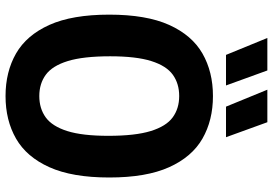

<svg xmlns="http://www.w3.org/2000/svg" viewBox="-168 -821 999 703"><g transform="rotate(90 331.5 -469.5)"><path d="M331.7 9.7Q243 9.7 175.9 -28.7Q108.9 -67.2 71.2 -150.8Q33.6 -234.4 33.6 -370Q33.6 -505.6 71.2 -589.2Q108.9 -672.8 175.9 -711.3Q243 -749.7 331.7 -749.7Q420.5 -749.7 487.5 -711.3Q554.6 -672.8 592.2 -589.2Q629.9 -505.6 629.9 -370Q629.9 -234.4 592.2 -150.8Q554.6 -67.2 487.5 -28.7Q420.5 9.7 331.7 9.7ZM331.7 -113.9Q377.2 -113.9 409.8 -137.4Q442.3 -161 459.8 -216.1Q477.3 -271.3 477.3 -366.6Q477.3 -465.3 459.8 -521.9Q442.3 -578.5 409.8 -602.3Q377.2 -626.1 331.7 -626.1Q286.2 -626.1 253.7 -602.8Q221.1 -579.4 203.6 -524Q186.1 -468.7 186.1 -373.4Q186.1 -274.7 203.6 -218.1Q221.1 -161.5 253.7 -137.7Q286.2 -113.9 331.7 -113.9ZM370.5 -797.5 308.4 -948.9H427.5L482.4 -797.5ZM181 -797.5 119 -948.9H238L292.9 -797.5Z"/></g></svg>

Font: Encode Sans SC Condensed Thin
Style: Regular
Weight: 100
Width: 3
Designer: Multiple Designers
Foundry: Impallari Type
Version: Version 3.002